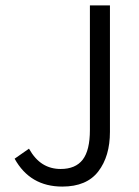

<svg xmlns="http://www.w3.org/2000/svg" viewBox="-20 -677 515 709"><path d="M34 -91 87 -128Q109 -89 138 -71Q167 -53 204 -53Q259 -53 285.5 -87.5Q312 -122 312 -197V-657H386V-190Q386 -100 343 -44Q300 12 210 12Q91 12 34 -91Z"/></svg>

Font: Assistant-zap
Style: zap
Weight: 400
Designer: Hebrew By Ben Nathan, Latin by Paul Hunt
Version: Version 2.001